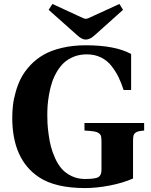

<svg xmlns="http://www.w3.org/2000/svg" viewBox="-20 -936 766 971"><path d="M42 -340.8Q42 -373.5 45.7 -404.8Q49.3 -436 60.1 -473.6Q70.8 -511.2 87.6 -543.2Q104.5 -575.2 133.5 -606.2Q162.6 -637.2 200.2 -658.9Q237.8 -680.7 292.7 -693.8Q347.7 -707 414.1 -707Q562 -707 643.1 -663.1V-481H605Q593.3 -517.6 579.3 -546.1Q565.4 -574.7 543.7 -602.5Q522 -630.4 490.2 -645.8Q458.5 -661.1 418.9 -661.1Q382.8 -661.1 353 -649.2Q323.2 -637.2 303 -618.2Q282.7 -599.1 267.1 -572.3Q251.5 -545.4 242.7 -518.1Q233.9 -490.7 228.3 -459.5Q222.7 -428.2 220.9 -403.6Q219.2 -378.9 219.2 -354Q219.2 -333 220.2 -312.5Q221.2 -292 225.6 -258.3Q230 -224.6 237.3 -195.8Q244.6 -167 259 -135.3Q273.4 -103.5 293 -81.5Q312.5 -59.6 342.8 -45.2Q373 -30.8 410.2 -30.8Q460.9 -30.8 477.1 -40Q493.2 -49.3 493.2 -76.2V-216.8Q493.2 -236.8 491.2 -246.3Q489.3 -255.9 479.2 -262.7Q469.2 -269.5 454.1 -271.7Q439 -273.9 407.2 -275.9V-314H709V-275.9Q689.5 -273.9 679.9 -271.7Q670.4 -269.5 663.3 -263.2Q656.2 -256.8 654.5 -247.3Q652.8 -237.8 652.8 -219.2V-33.2Q601.6 -10.7 535.2 2.2Q468.8 15.1 410.2 15.1Q259.8 15.1 176.8 -40Q42 -129.9 42 -340.8ZM226.1 -886.2 245.1 -916 375 -856Q406.2 -840.8 413.1 -840.8Q423.8 -840.8 453.1 -856L584 -916L602.1 -886.2L460 -758.8Q435.5 -735.8 413.1 -735.8Q393.6 -735.8 368.2 -759.8Z"/></svg>

Font: Linguistics Pro
Style: Bold
Weight: 700
Designer: Stefan Peev, Context Ltd
Foundry: Stefan Peev, Context Ltd
Version: Version 001.000